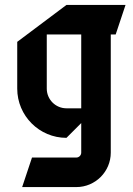

<svg xmlns="http://www.w3.org/2000/svg" viewBox="-20 -540 540 780"><path d="M170 -400H310V-100H250C205.8 -100 170 -135.8 170 -180ZM250 -520 50 -370V-180C50 -69.6 139.6 20 250 20L310 -40V80C310 91 301 100 290 100H110L70 220H290C367.3 220 430 157.3 430 80V-400H450L490 -520Z"/></svg>

Font: Abibas
Style: Medium
Weight: 500
Version: Version 0.3